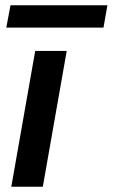

<svg xmlns="http://www.w3.org/2000/svg" viewBox="-20 -711 429 731"><path d="M23 0 114 -517H234L143 0ZM4 -606 20 -691H389L374 -606Z"/></svg>

Font: DM Sans 11pt SemiBold
Style: Italic
Weight: 600
Italic angle: -10°
Version: Version 4.004;gftools[0.9.30]